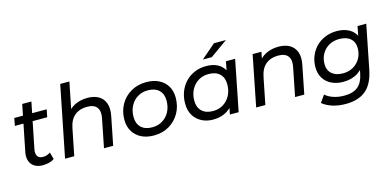

<svg xmlns="http://www.w3.org/2000/svg" viewBox="-82 -1240 3950 1939"><g transform="rotate(-15 1893.0 -271.0)"><path d="M221 6Q173 6 138.5 -15Q104 -36 89.5 -75Q75 -114 85 -167L181 -646H277L181 -169Q174 -126 189.5 -100.5Q205 -75 248 -75Q268 -75 288 -81.5Q308 -88 324 -100L344 -27Q317 -8 284.5 -1Q252 6 221 6ZM52 -451 67 -530H406L390 -451Z M832 -535Q902 -535 949 -507Q996 -479 1014.5 -425.5Q1033 -372 1018 -297L959 0H863L922 -297Q937 -369 908 -409Q879 -449 804 -449Q727 -449 676 -407.5Q625 -366 608 -280L552 0H456L604 -742H700L627 -378L605 -419Q643 -479 701.5 -507Q760 -535 832 -535Z M1385 6Q1309 6 1253.5 -22.5Q1198 -51 1167 -102.5Q1136 -154 1136 -223Q1136 -313 1176 -383.5Q1216 -454 1286.5 -494.5Q1357 -535 1447 -535Q1522 -535 1578 -507Q1634 -479 1664.5 -428Q1695 -377 1695 -307Q1695 -217 1655 -146.5Q1615 -76 1545.5 -35Q1476 6 1385 6ZM1391 -78Q1451 -78 1498 -107Q1545 -136 1571.5 -186.5Q1598 -237 1598 -302Q1598 -372 1557 -411.5Q1516 -451 1440 -451Q1381 -451 1334 -422.5Q1287 -394 1260 -343.5Q1233 -293 1233 -227Q1233 -158 1274 -118Q1315 -78 1391 -78Z M2005 6Q1938 6 1885 -21.5Q1832 -49 1801.5 -100Q1771 -151 1771 -223Q1771 -291 1793.5 -348Q1816 -405 1856.5 -447Q1897 -489 1952 -512Q2007 -535 2071 -535Q2140 -535 2188 -511Q2236 -487 2262 -440.5Q2288 -394 2288 -327Q2288 -229 2254 -153.5Q2220 -78 2156.5 -36Q2093 6 2005 6ZM2026 -78Q2086 -78 2133 -107Q2180 -136 2206.5 -186.5Q2233 -237 2233 -302Q2233 -372 2192 -411.5Q2151 -451 2075 -451Q2016 -451 1969 -422.5Q1922 -394 1895 -343.5Q1868 -293 1868 -227Q1868 -158 1909 -118Q1950 -78 2026 -78ZM2179 0 2207 -137 2239 -260 2252 -386 2280 -530H2376L2271 0ZM2059 -607 2210 -737H2335L2153 -607Z M2830 -535Q2900 -535 2947 -507Q2994 -479 3012.5 -425.5Q3031 -372 3016 -297L2957 0H2861L2920 -297Q2935 -369 2906 -409Q2877 -449 2802 -449Q2725 -449 2674 -407.5Q2623 -366 2606 -280L2550 0H2454L2559 -530H2651L2621 -378L2603 -419Q2641 -479 2699.5 -507Q2758 -535 2830 -535Z M3339 200Q3264 200 3202 180.5Q3140 161 3097 125L3150 51Q3181 80 3232.5 97.5Q3284 115 3346 115Q3440 115 3490 72.5Q3540 30 3557 -57L3582 -180L3612 -279L3627 -385L3656 -530H3747L3656 -72Q3627 72 3549 136Q3471 200 3339 200ZM3373 -22Q3304 -22 3250.5 -48Q3197 -74 3167 -122.5Q3137 -171 3137 -238Q3137 -302 3159.5 -355.5Q3182 -409 3222 -449.5Q3262 -490 3317.5 -512.5Q3373 -535 3439 -535Q3499 -535 3548.5 -514Q3598 -493 3627.5 -449.5Q3657 -406 3657 -337Q3658 -249 3624 -177.5Q3590 -106 3526.5 -64Q3463 -22 3373 -22ZM3392 -106Q3453 -106 3499.5 -133Q3546 -160 3573 -207Q3600 -254 3600 -314Q3600 -378 3558.5 -414.5Q3517 -451 3442 -451Q3381 -451 3334.5 -424.5Q3288 -398 3261 -351Q3234 -304 3234 -244Q3234 -179 3276 -142.5Q3318 -106 3392 -106Z"/></g></svg>

Font: Montserrat Thin Medium
Style: Italic
Weight: 500
Italic angle: -11.3°
Version: Version 9.000